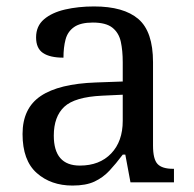

<svg xmlns="http://www.w3.org/2000/svg" viewBox="-20 -566 603 596"><path d="M205 10Q138 10 94 -29Q50 -68 50 -150Q50 -230 106.5 -268Q163 -306 278 -310L361 -313V-373Q361 -409 355 -436.5Q349 -464 329 -480Q309 -496 268 -496Q230 -496 210 -482Q190 -468 183.5 -443.5Q177 -419 177 -387Q135 -387 113.5 -401.5Q92 -416 92 -450Q92 -485 116.5 -506Q141 -527 182 -536.5Q223 -546 272 -546Q364 -546 409.5 -507Q455 -468 455 -373V-114Q455 -72 469 -57Q483 -42 517 -42H520V0H385L369 -86H361Q340 -58 320 -36.5Q300 -15 273.5 -2.5Q247 10 205 10ZM228 -52Q289 -52 325 -89.5Q361 -127 361 -191V-272L297 -269Q212 -265 179.5 -234.5Q147 -204 147 -145Q147 -52 228 -52Z"/></svg>

Font: Noto Naskh Arabic UI
Style: Regular
Weight: 400
Designer: Monotype Design Team, David Williams, Mohamad Dakak and Nizar Qandah
Foundry: Monotype Imaging Inc.
Version: Version 2.014